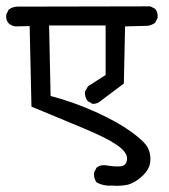

<svg xmlns="http://www.w3.org/2000/svg" viewBox="-23 -577 543 617"><path d="M338.9 19.5Q309.6 21.5 287.1 8.8Q277.3 -4.9 279.3 -22.5L287.1 -38.1Q298.8 -47.9 316.4 -45.9Q343.8 -41 363.8 -42.5Q383.8 -43.9 385.3 -65.9Q386.7 -87.9 351.6 -111.8Q316.4 -135.7 240.2 -167Q164.1 -198.2 78.1 -234.4L72.3 -493.2L27.3 -492.2Q14.6 -493.2 4.9 -502Q-4.9 -512.7 -2.9 -530.3L4.9 -545.9Q17.6 -555.7 33.2 -555.7L460 -556.6L475.6 -548.8Q485.4 -537.1 483.4 -519.5L475.6 -503.9Q464.8 -496.1 452.1 -494.1L378.9 -492.2L375 -308.6L304.7 -255.9Q290 -242.2 274.4 -243.2L258.8 -252Q249 -264.6 250 -282.2L259.8 -299.8L316.4 -335.9V-495.1H134.8L139.6 -268.6Q213.9 -249 284.2 -217.3Q354.5 -185.5 398.9 -153.3Q443.4 -121.1 453.1 -100.1Q462.9 -79.1 459.5 -54.7Q456.1 -30.3 431.6 -8.8Q407.2 12.7 384.8 17.1Q362.3 21.5 338.9 19.5Z"/></svg>

Font: JasonHandwriting2
Style: Regular
Weight: 400
Version: Version 1.05.10